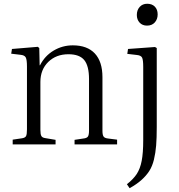

<svg xmlns="http://www.w3.org/2000/svg" viewBox="-20 -761 942 1012"><path d="M754.9 -626Q730.5 -626 715.8 -641.8Q701.2 -657.7 701.2 -682.1Q701.2 -708 716.3 -724.6Q731.4 -741.2 755.9 -741.2Q781.2 -741.2 796.1 -726.1Q811 -710.9 811 -685.1Q811 -659.7 795.9 -642.8Q780.8 -626 754.9 -626ZM46.9 0V-24.9L96.2 -32.2Q112.3 -34.7 117.2 -43.5Q122.1 -52.2 122.1 -79.1V-410.2Q122.1 -446.3 115.7 -458.3Q109.4 -470.2 87.9 -472.2L39.1 -478L43 -502.9L179.2 -514.2L187 -507.8L189 -417H190.9Q216.3 -466.8 262.7 -494.4Q309.1 -522 363.8 -522Q439.9 -522 480 -479Q520 -436 520 -354V-71.8Q520 -49.8 525.9 -41.3Q531.7 -32.7 550.8 -30.8L597.2 -24.9V0H373V-23.9L418.9 -30.8Q437.5 -32.7 443.4 -41.3Q449.2 -49.8 449.2 -73.2V-344.2Q449.2 -413.6 424.1 -444.3Q398.9 -475.1 340.8 -475.1Q275.9 -475.1 234.4 -434.6Q192.9 -394 192.9 -329.1V-76.2Q192.9 -53.2 198 -44.2Q203.1 -35.2 217.8 -33.2L272.9 -23.9V0ZM663.1 231 648.9 210Q683.1 183.1 700.9 155.8Q718.8 128.4 726.8 86.9Q734.9 45.4 734.9 -22.9V-408.2Q734.9 -445.8 728.8 -457.5Q722.7 -469.2 701.2 -471.2L650.9 -477.1L654.8 -502.9L796.9 -513.2L806.2 -507.8V-91.8Q806.2 -33.2 803 6.1Q799.8 45.4 791.3 80.6Q782.7 115.7 766.4 140.9Q750 166 725.3 188Q700.7 210 663.1 231Z"/></svg>

Font: Literata Light
Style: Regular
Weight: 300
Designer: Latin by Veronika Burian and Jose Scaglione. Greek by Irene Vlachou. Cyrillic by Vera Evstafieva.
Foundry: TypeTogether
Version: Version 3.021